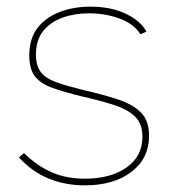

<svg xmlns="http://www.w3.org/2000/svg" viewBox="-20 -547 511 577"><path d="M235 10Q176 10 126 -10.5Q76 -31 37 -74L52 -87Q92 -48 136 -29Q180 -10 235 -10Q312 -10 360 -43.5Q408 -77 408 -136Q408 -174 387 -195.5Q366 -217 325.5 -230.5Q285 -244 227 -257Q174 -270 138.5 -282.5Q103 -295 85.5 -317Q68 -339 68 -380Q68 -432 93.5 -464Q119 -496 160.5 -511.5Q202 -527 251 -527Q314 -527 358.5 -505.5Q403 -484 420 -452L402 -444Q383 -475 340 -491Q297 -507 247 -507Q204 -507 168 -494Q132 -481 110 -454Q88 -427 88 -383Q88 -349 103 -330Q118 -311 149 -300Q180 -289 228 -277Q290 -263 335 -248Q380 -233 404 -208.5Q428 -184 428 -139Q428 -71 375 -30.5Q322 10 235 10Z"/></svg>

Font: Raleway Thin
Style: Regular
Weight: 100
Designer: Matt McInerney, Pablo Impallari, Rodrigo Fuenzalida
Foundry: Matt McInerney, Pablo Impallari, Rodrigo Fuenzalida
Version: Version 4.026